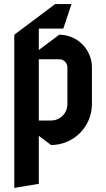

<svg xmlns="http://www.w3.org/2000/svg" viewBox="-20 -690 520 940"><path d="M170 -445V-550H290L330 -670H250L50 -520V230L170 210V-25L230 20C340.4 20 430 -69.6 430 -180V-360C430 -448.3 358.3 -520 270 -520ZM170 -400H270C292.1 -400 310 -382.1 310 -360V-180C310 -135.8 274.2 -100 230 -100H170Z"/></svg>

Font: Abibas
Style: Medium
Weight: 500
Version: Version 0.3